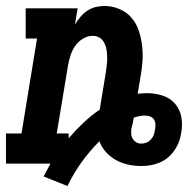

<svg xmlns="http://www.w3.org/2000/svg" viewBox="-24 -548 644 643"><path d="M202 75 122 43Q128 32 133.5 21.5Q139 11 145 0H-4V-101H48L100 -419H62V-520H236L227 -466Q235 -479 245.5 -491.5Q256 -504 269 -512.5Q282 -521 296.5 -524.5Q311 -528 326 -528Q352 -528 376.5 -517.5Q401 -507 417 -488Q433 -469 441 -444.5Q449 -420 452 -394Q455 -368 453 -341Q451 -314 446 -287L437 -234Q445 -235 453 -235.5Q461 -236 468 -236Q495 -236 520 -228Q545 -220 561.5 -201.5Q578 -183 583 -157Q588 -131 583 -104Q581 -89 575.5 -74Q570 -59 560.5 -45Q551 -31 538.5 -20.5Q526 -10 510.5 -3.5Q495 3 479.5 5.5Q464 8 449 8Q426 8 404 3Q382 -2 363.5 -12.5Q345 -23 330.5 -39Q316 -55 309 -75Q276 -42 249 -4.5Q222 33 202 75ZM206 -85Q229 -112 255 -136.5Q281 -161 310 -181L330 -303Q332 -316 333.5 -329Q335 -342 335 -355Q335 -368 333 -380.5Q331 -393 325.5 -404Q320 -415 310 -421.5Q300 -428 287 -428Q270 -428 254 -418.5Q238 -409 228 -394.5Q218 -380 212.5 -363.5Q207 -347 204 -330L166 -101H206ZM449 -67Q458 -67 466.5 -70.5Q475 -74 481.5 -81Q488 -88 491 -96.5Q494 -105 495 -114Q497 -123 496.5 -132Q496 -141 491.5 -148Q487 -155 478.5 -158Q470 -161 461 -161Q452 -161 442.5 -159Q433 -157 424 -154V-153Q423 -148 422 -143Q421 -138 420 -133Q419 -129 418 -125Q417 -121 416 -118Q415 -109 415.5 -100Q416 -91 420.5 -83.5Q425 -76 432.5 -71.5Q440 -67 449 -67Z"/></svg>

Font: Iosevka Etoile Oblique
Style: Bold
Weight: 700
Italic angle: -9°
Designer: Belleve Invis
Foundry: Belleve Invis
Version: Version 15.5.2; ttfautohint (v1.8.4)